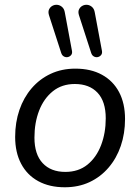

<svg xmlns="http://www.w3.org/2000/svg" viewBox="-20 -787 596 816"><path d="M255.3 8.9Q190.2 8.9 142.7 -17Q95.2 -42.9 69.8 -91.1Q44.4 -139.2 44.4 -205.2Q44.4 -266.9 62.5 -319.7Q80.6 -372.4 114.6 -412Q148.7 -451.6 195.6 -473.4Q242.5 -495.3 300.5 -495.3Q366.2 -495.3 413.4 -469.3Q460.7 -443.4 486.1 -395.5Q511.4 -347.6 511.4 -281.2Q511.4 -219.4 493.3 -166.7Q475.3 -114 441.2 -74.4Q407.2 -34.8 360.3 -12.9Q313.4 8.9 255.3 8.9ZM257.8 -56.4Q313.3 -56.4 351.5 -87.1Q389.6 -117.9 409.5 -169.8Q429.4 -221.7 429.4 -284.1Q429.4 -355.8 394.6 -392.9Q359.7 -430 298 -430Q243 -430 204.6 -399.2Q166.3 -368.4 146.3 -317Q126.4 -265.7 126.4 -202.2Q126.4 -131 161.3 -93.7Q196.1 -56.4 257.8 -56.4ZM367.5 -562.1 315.9 -721.5Q311 -736.2 315.6 -746.5Q320.3 -756.8 329.8 -762.1Q339.3 -767.5 350.6 -766.5Q361.8 -765.5 371.1 -757.4Q380.4 -749.3 382.9 -733.6L413.3 -570.8Q415.2 -560.1 409.8 -553.3Q404.5 -546.5 396 -544.5Q387.4 -542.5 379.2 -546.9Q370.9 -551.3 367.5 -562.1ZM240.1 -562.1 188.5 -721.5Q183.7 -736.2 188.3 -746.5Q193 -756.8 202.5 -762.1Q212 -767.5 223.2 -766.5Q234.5 -765.5 243.8 -757.4Q253.1 -749.3 255.6 -733.6L285.9 -570.8Q287.9 -560.1 282.5 -553.3Q277.2 -546.5 268.6 -544.5Q260.1 -542.5 251.8 -546.9Q243.5 -551.3 240.1 -562.1Z"/></svg>

Font: Nunito Variable Extra Light
Style: Italic
Weight: 200
Italic angle: -9°
Designer: Vernon Adams
Foundry: Vernon Adams
Version: Version 3.602